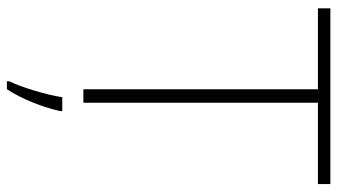

<svg xmlns="http://www.w3.org/2000/svg" viewBox="-230 -524 975 555"><g transform="rotate(90 257.5 -246.5)"><path d="M277 0V-678H512V-714H4V-678H238V0ZM301 68V61H261C255 104 231 183 215 214V221H238C268 175 290 116 301 68Z"/></g></svg>

Font: Noto Sans Cherokee ExtraLight
Style: Regular
Weight: 200
Designer: Monotype Design Team
Foundry: Monotype Imaging Inc.
Version: Version 2.001